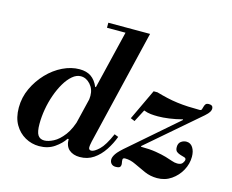

<svg xmlns="http://www.w3.org/2000/svg" viewBox="-105 -906 1296 1071"><g transform="rotate(15 543.0 -370.5)"><path d="M434 11Q396 11 372.5 -9Q349 -29 349 -71Q349 -84 352 -100.5Q355 -117 364 -153L509 -754H636L477 -90Q474 -77 473 -68.5Q472 -60 472 -56Q472 -40 487 -40Q504 -40 532 -66.5Q560 -93 590 -162L613 -153Q598 -112 573 -74Q548 -36 513.5 -12.5Q479 11 434 11ZM199 11Q156 11 118.5 -10Q81 -31 58 -70.5Q35 -110 35 -168Q35 -227 59.5 -279.5Q84 -332 123.5 -373.5Q163 -415 211.5 -438.5Q260 -462 308 -462Q349 -462 375 -444Q401 -426 417 -389H424L401 -298Q402 -309 403 -317Q404 -325 404 -334Q404 -373 380 -399.5Q356 -426 325 -426Q300 -426 276.5 -406Q253 -386 233.5 -353Q214 -320 199.5 -279Q185 -238 177.5 -194.5Q170 -151 170 -110Q170 -64 182 -45.5Q194 -27 219 -27Q242 -27 272 -42.5Q302 -58 330.5 -95.5Q359 -133 377 -199L350 -70H343Q324 -40 287 -14.5Q250 11 199 11ZM395 -725V-754H590V-725ZM642 12Q626 12 617 2.5Q608 -7 608 -22Q608 -36 621 -55.5Q634 -75 678 -112L938 -338L936 -341Q898 -331 861.5 -326Q825 -321 797 -321Q775 -321 755.5 -323Q736 -325 715 -333L678 -262L654 -272L738 -450H760Q791 -441 821.5 -434Q852 -427 883 -423Q914 -419 946 -417.5Q978 -416 1013 -416Q1022 -416 1024.5 -423Q1027 -430 1029 -438.5Q1031 -447 1036 -454Q1041 -461 1055 -461Q1079 -461 1079 -440Q1079 -432 1073 -421.5Q1067 -411 1049 -395L750 -137V-133Q801 -133 837 -127Q873 -121 897 -114Q921 -107 937.5 -101Q954 -95 969 -95Q991 -95 999.5 -107Q1008 -119 1008 -127Q1008 -136 998 -139Q988 -142 975.5 -145.5Q963 -149 953 -156.5Q943 -164 943 -183Q943 -205 957 -215.5Q971 -226 988 -226Q1012 -226 1025.5 -205Q1039 -184 1039 -152Q1039 -111 1018.5 -73.5Q998 -36 962.5 -11.5Q927 13 881 13Q842 13 808 -2Q774 -17 743 -32Q712 -47 683 -47Q669 -47 668.5 -38Q668 -29 670.5 -17.5Q673 -6 668.5 3Q664 12 642 12Z"/></g></svg>

Font: Libre Bodoni SemiBold
Style: Italic
Weight: 600
Italic angle: -13°
Version: Version 2.003